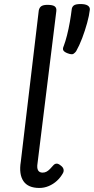

<svg xmlns="http://www.w3.org/2000/svg" viewBox="-20 -914 465 951"><path d="M175 17Q119 17 96 -17Q73 -51 83 -113L172 -862Q175 -877 185 -883.5Q195 -890 215 -890Q241 -890 251 -882.5Q261 -875 259 -859L166 -106Q162 -82 168.5 -70.5Q175 -59 191 -59Q202 -59 211 -64Q220 -69 228 -77.5Q236 -86 244 -95Q251 -103 260 -103.5Q269 -104 281 -94Q292 -86 294.5 -76Q297 -66 292 -57Q280 -35 262 -18.5Q244 -2 221.5 7.5Q199 17 175 17ZM315 -650Q299 -656 294 -664Q289 -672 296 -687Q304 -708 312 -739.5Q320 -771 326 -805.5Q332 -840 335 -866Q336 -879 345 -886.5Q354 -894 379 -894Q403 -894 414.5 -886.5Q426 -879 425 -866Q422 -838 411.5 -800Q401 -762 387 -725Q373 -688 357 -660Q352 -653 344 -647.5Q336 -642 315 -650Z"/></svg>

Font: Playwrite GB J
Style: Italic
Weight: 400
Italic angle: -7.01216°
Designer: Veronika Burian, José Scaglione
Foundry: TypeTogether
Version: Version 1.002